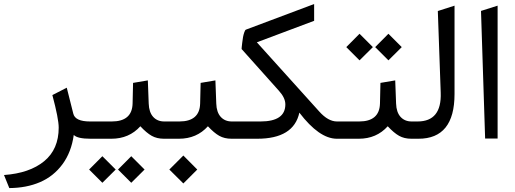

<svg xmlns="http://www.w3.org/2000/svg" viewBox="-37 -706 2619 977"><path d="M229.5 -222.2 302.7 -259.8Q314.5 -215.8 335.9 -127.9Q345.2 -87.9 421.4 -87.9H440.9Q449.7 -87.9 449.7 -52.7V-36.1Q449.7 0 440.9 0H423.8Q356.4 0 338.4 -19.5Q326.2 68.4 280.8 129.9Q235.4 191.4 166.5 220.9Q97.7 250.5 10.3 251L-16.6 184.6Q113.3 175.3 187.5 114.5Q261.7 53.7 261.7 -56.6Q261.7 -101.6 229.5 -222.2Z M630.9 88.9 698.7 156.7 630.9 224.1 563.5 156.7ZM483.9 88.9 551.8 156.7 483.9 224.1 416.5 156.7ZM813.5 0H797.4Q761.2 0 734.9 -14.9Q708.5 -29.8 677.2 -63.5Q620.1 0 529.8 0H434.6Q424.3 0 420.7 -8.5Q417 -17.1 417 -36.1V-52.7Q417 -71.8 420.4 -79.8Q423.8 -87.9 434.6 -87.9H531.7Q635.3 -87.9 637.7 -179.2L640.1 -284.2L715.3 -296.9L719.7 -179.2Q721.2 -134.8 742.4 -111.3Q763.7 -87.9 798.8 -87.9H813.5Q822.3 -87.9 822.3 -52.7V-36.1Q822.3 0 813.5 0Z M1157.2 0H1141.1Q1105 0 1078.6 -14.9Q1052.2 -29.8 1021 -63.5Q963.9 0 873.5 0H807.6Q797.4 0 793.7 -8.5Q790 -17.1 790 -36.1V-52.7Q790 -71.8 793.5 -79.8Q796.9 -87.9 807.6 -87.9H875.5Q979 -87.9 981.4 -179.2L983.9 -284.2L1059.1 -296.9L1063.5 -179.2Q1064.9 -134.8 1086.2 -111.3Q1107.4 -87.9 1142.6 -87.9H1157.2Q1166 -87.9 1166 -52.7V-36.1Q1166 0 1157.2 0ZM896 85.4 966.8 156.7 896 227.5 824.7 156.7Z M1270 -490.7 1587.4 -138.7Q1632.8 -87.9 1677.7 -87.9H1699.7Q1708.5 -87.9 1708.5 -52.7V-36.1Q1708.5 0 1699.7 0H1675.8Q1586.9 -1 1486.3 -132.8Q1457.5 0 1272 0H1152.3Q1141.1 0 1137.5 -8.3Q1133.8 -16.6 1133.8 -36.1V-52.7Q1133.8 -71.8 1137.5 -79.8Q1141.1 -87.9 1152.3 -87.9H1288.6Q1415 -87.9 1415 -174.8Q1415 -208 1382.3 -244.1L1192.4 -456.5Q1192.4 -460.4 1193.1 -466.6Q1193.8 -472.7 1195.6 -488.8Q1197.3 -504.9 1199.7 -517.6Q1202.1 -530.3 1206.1 -541.7Q1210 -553.2 1214.4 -555.2L1561.5 -685.5V-600.1Z M2072.3 0H2056.2Q2020 0 1993.7 -14.9Q1967.3 -29.8 1936 -63.5Q1878.9 0 1788.6 0H1693.4Q1683.1 0 1679.4 -8.5Q1675.8 -17.1 1675.8 -36.1V-52.7Q1675.8 -71.8 1679.2 -79.8Q1682.6 -87.9 1693.4 -87.9H1790.5Q1894 -87.9 1896.5 -179.2L1898.9 -284.2L1974.1 -296.9L1978.5 -179.2Q1980 -134.8 2001.2 -111.3Q2022.5 -87.9 2057.6 -87.9H2072.3Q2081.1 -87.9 2081.1 -52.7V-36.1Q2081.1 0 2072.3 0ZM1939.5 -534.2 2007.3 -466.3 1939.5 -398.9 1872.1 -466.3ZM1792.5 -534.2 1860.4 -466.3 1792.5 -398.9 1725.1 -466.3Z M2067.4 -87.9H2087.9Q2210.9 -87.9 2205.6 -234.4L2190.9 -649.9L2275.9 -677.2V-227.5Q2275.9 0 2092.3 0H2067.4Q2043.9 0 2043.9 -36.1V-52.7Q2043.9 -87.9 2067.4 -87.9Z M2410.6 -650.4 2495.1 -677.2V-1H2431.6Z"/></svg>

Font: Samim FD
Style: FD
Weight: 400
Foundry: DejaVu fonts team - Redesigned by Saber Rastikerdar
Version: Version 4.0.5